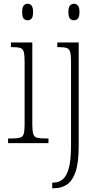

<svg xmlns="http://www.w3.org/2000/svg" viewBox="-20 -762 527 1022"><path d="M127 -654Q114 -654 106 -663Q98 -672 98 -698Q98 -723 106 -732.5Q114 -742 127 -742Q140 -742 148 -732.5Q156 -723 156 -698Q156 -672 148 -663Q140 -654 127 -654ZM23 0V-25H42Q71 -25 86 -29Q101 -33 106 -49Q111 -65 111 -98V-435Q111 -469 106.5 -485.5Q102 -502 88.5 -506.5Q75 -511 48 -511H38V-536H152V-99Q152 -65 157 -49Q162 -33 177 -29Q192 -25 221 -25H238V0ZM373 -654Q361 -654 352.5 -663Q344 -672 344 -698Q344 -723 352.5 -732.5Q361 -742 373 -742Q386 -742 394.5 -732.5Q403 -723 403 -698Q403 -672 394.5 -663Q386 -654 373 -654ZM258 240V210H264Q293 210 314 192.5Q335 175 346.5 132.5Q358 90 358 15V-437Q358 -470 353 -486Q348 -502 335 -506.5Q322 -511 297 -511H285V-536H399V14Q399 104 382 153Q365 202 335.5 221Q306 240 269 240Z"/></svg>

Font: Noto Serif Ethiopic Condensed ExtraLight
Style: Regular
Weight: 200
Width: 3
Designer: Monotype Design Team
Foundry: Monotype Imaging Inc.
Version: Version 2.102; ttfautohint (v1.8.4.7-5d5b)